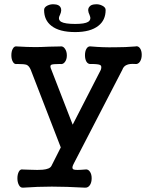

<svg xmlns="http://www.w3.org/2000/svg" viewBox="-20 -740 707 899"><path d="M124 -413.1Q116.2 -431.6 104.5 -436.5Q93.8 -440.4 60.5 -440.4Q46.9 -437.5 40 -451.2Q33.2 -462.9 33.2 -481.4Q33.2 -500 40 -511.7Q46.9 -525.4 60.5 -522.5Q109.4 -519.5 146.5 -519.5Q169.9 -519.5 210.9 -521.5L260.7 -522.5Q275.4 -525.4 284.2 -511.7Q293 -499 293 -480.5Q293 -461.9 284.2 -450.2Q275.4 -437.5 260.7 -440.4Q226.6 -440.4 219.7 -436.5Q211.9 -431.6 220.7 -413.1L320.3 -156.2L452.1 -413.1Q458 -430.7 449.2 -435.5Q440.4 -440.4 407.2 -440.4Q392.6 -438.5 384.8 -451.2Q377.9 -462.9 377.9 -481.4Q377.9 -500 384.8 -511.7Q392.6 -525.4 407.2 -522.5Q460.9 -517.6 516.6 -518.6Q568.4 -518.6 613.3 -522.5Q627 -526.4 635.7 -513.7Q643.6 -502 643.6 -483.4Q643.6 -464.8 635.7 -452.1Q627 -438.5 613.3 -440.4Q585.9 -442.4 572.3 -435.5Q558.6 -429.7 552.7 -413.1L324.2 28.3Q313.5 48.8 325.2 53.7Q335 57.6 377.9 53.7Q392.6 50.8 401.4 64.5Q409.2 76.2 409.2 94.7Q409.2 113.3 401.4 126Q392.6 139.6 377.9 138.7Q289.1 133.8 222.7 133.8Q156.2 133.8 87.9 138.7Q75.2 139.6 68.4 126Q61.5 113.3 61.5 94.7Q61.5 76.2 68.4 63.5Q75.2 50.8 87.9 53.7L117.2 54.7Q160.2 56.6 179.7 54.7Q212.9 51.8 220.7 37.1L264.6 -49.8ZM260.7 -669.9Q271.5 -693.4 262.7 -707Q254.9 -718.8 235.4 -719.7Q217.8 -721.7 202.1 -713.9Q186.5 -706.1 186.5 -693.4Q186.5 -645.5 220.7 -619.1Q257.8 -589.8 332 -589.8Q403.3 -589.8 440.4 -619.1Q474.6 -645.5 474.6 -693.4Q474.6 -706.1 458 -713.9Q442.4 -721.7 424.8 -719.7Q405.3 -718.8 397.5 -707Q387.7 -693.4 399.4 -669.9Q409.2 -648.4 392.6 -637.7Q377 -627.9 332 -627.9Q284.2 -627.9 266.6 -637.7Q249 -648.4 260.7 -669.9Z"/></svg>

Font: Gungsuh
Style: Regular
Weight: 400
Version: Version 2.21